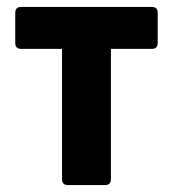

<svg xmlns="http://www.w3.org/2000/svg" viewBox="-20 -534 505 554"><path d="M300 -393V-17Q300 0 283 0H176Q159 0 159 -17V-393H41Q24 -393 24 -410V-497Q24 -514 41 -514H418Q435 -514 435 -497V-410Q435 -393 418 -393Z"/></svg>

Font: Barlow
Style: Bold
Weight: 700
Designer: Jeremy Tribby
Foundry: Jeremy Tribby
Version: Version 1.101 August 23, 2024